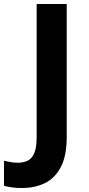

<svg xmlns="http://www.w3.org/2000/svg" viewBox="-94 -734 445 964"><path d="M14.6 210Q-14.4 210 -36.2 206.5Q-58 203 -74 199V73Q-58.2 77 -40.5 80Q-22.7 83 -3 83Q23 83 44.5 73Q66 63 78 35Q90 7 90 -45V-714H241V-46Q241 46 212.5 102.5Q184 159 133.2 184.5Q82.4 210 14.6 210Z"/></svg>

Font: Noto Sans Tamil
Style: Regular
Weight: 400
Designer: Jelle Bosma - Monotype Design Team
Foundry: Monotype Imaging Inc.
Version: Version 2.003